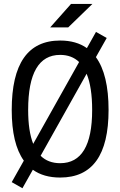

<svg xmlns="http://www.w3.org/2000/svg" viewBox="-20 -914 626 999"><path d="M96.7 65.4 41 33.7 104 -78.1Q41 -166 41 -341.8Q41 -703.1 293 -703.1Q376.5 -703.1 432.1 -663.6L479.5 -748L535.2 -716.3L479 -616.7Q544.9 -526.4 544.9 -341.8Q544.9 9.8 293 9.8Q207 9.8 150.9 -30.8ZM293 -64.9Q459.5 -64.9 459.5 -341.8Q459.5 -460.9 430.7 -530.3L191.4 -103.5Q230.5 -64.9 293 -64.9ZM152.8 -165.5 391.6 -591.3Q353 -628.4 293 -628.4Q126.5 -628.4 126.5 -341.8Q126.5 -231.9 152.8 -165.5ZM241.2 -771.5 349.6 -893.6H460.9L335 -771.5Z"/></svg>

Font: Cascadia Mono SemiLight
Style: Regular
Weight: 350
Monospace: yes
Designer: Aaron Bell
Foundry: Saja Typeworks
Version: Version 2404.023; ttfautohint (v1.8.4)